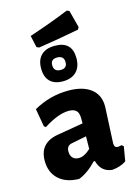

<svg xmlns="http://www.w3.org/2000/svg" viewBox="-135 -980 760 1063"><g transform="rotate(-15 245.0 -449.0)"><path d="M357 -908 371 -902 397 -803 390 -790Q253 -764 157 -750L143 -756L128 -824Q255 -866 357 -908ZM242 -737Q341 -737 341 -640Q341 -590 313.5 -562.5Q286 -535 236 -535Q188 -535 162.5 -560.5Q137 -586 137 -635Q137 -684 164 -710.5Q191 -737 242 -737ZM238 -671Q201 -671 201 -637Q201 -599 240 -599Q277 -599 277 -634Q277 -671 238 -671ZM250 -478Q333 -478 379 -442.5Q425 -407 425 -341Q425 -324 420 -235Q415 -146 415 -132Q415 -106 435 -106Q444 -106 457 -110L468 -101L454 -18Q421 5 373 9Q310 3 292 -63H285Q235 -10 183 10Q109 9 66.5 -30Q24 -69 24 -136Q24 -239 132 -257L280 -282V-311Q280 -342 266.5 -355.5Q253 -369 223 -369Q164 -369 79 -315L69 -322L51 -425Q145 -478 250 -478ZM280 -208 194 -191Q164 -185 164 -152Q164 -128 176.5 -115Q189 -102 211 -102Q243 -102 279 -136Z"/></g></svg>

Font: Alegreya Sans SC ExtraBold
Style: Regular
Weight: 800
Designer: Juan Pablo del Peral
Foundry: Huerta Tipografica
Version: Version 2.007